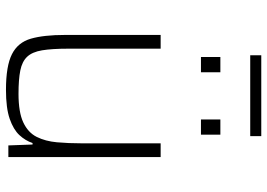

<svg xmlns="http://www.w3.org/2000/svg" viewBox="-146 -741 895 643"><g transform="rotate(90 301.5 -419.5)"><path d="M281 8Q201 8 161.5 -12Q122 -32 109.5 -75.5Q97 -119 97 -190V-510H143V-201Q143 -146 148.5 -113Q154 -80 170 -63Q186 -46 216 -40Q246 -34 294 -34Q356 -34 390 -50Q424 -66 438.5 -95Q453 -124 456.5 -162.5Q460 -201 460 -246V-510H506V0H467L464 -81H459Q451 -57 432.5 -37Q414 -17 378 -4.5Q342 8 281 8ZM171 -645V-710H222V-645ZM380 -645V-710H431V-645ZM165 -810V-847H436V-810Z"/></g></svg>

Font: Saira ExtraLight
Style: Regular
Weight: 200
Designer: Hector Gatti with collaboration of the Omnibus-Type team
Foundry: Omnibus-Type
Version: Version 1.100; ttfautohint (v1.8.3)